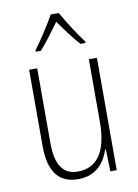

<svg xmlns="http://www.w3.org/2000/svg" viewBox="-87 -822 641 890"><g transform="rotate(-10 233.5 -377.0)"><path d="M253 -764H215C191 -720 145 -650 117 -613V-606H141C170 -638 207 -689 234 -726C262 -687 297 -639 327 -606H351V-613C328 -642 278 -718 253 -764ZM391 -529H353V-233C353 -91 301 -25 213 -25C146 -25 110 -71 110 -178V-529H72V-170C72 -51 116 10 209 10C295 10 336 -46 355 -104H358L361 0H391Z"/></g></svg>

Font: Noto Sans Gurmukhi UI Condensed ExtraLight
Style: Regular
Weight: 200
Width: 3
Designer: Jelle Bosma - Monotype Design Team
Foundry: Monotype Imaging Inc.
Version: Version 2.004